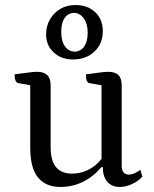

<svg xmlns="http://www.w3.org/2000/svg" viewBox="-20 -730 613 762"><path d="M219 12Q162 12 131 -25.5Q100 -63 100 -144V-404L115 -389L53 -400Q46 -401 42 -409.5Q38 -418 38 -435Q76 -440 95.5 -442.5Q115 -445 127 -445Q154 -445 167.5 -432Q181 -419 181 -391V-146Q181 -92 202.5 -66.5Q224 -41 266 -41Q293 -41 316.5 -50Q340 -59 358.5 -74.5Q377 -90 390 -109L383 -92V-404L398 -389L335 -400Q328 -401 324.5 -409.5Q321 -418 321 -435Q359 -440 378.5 -442.5Q398 -445 409 -445Q437 -445 450 -432Q463 -419 463 -391V-72Q463 -55 470.5 -46Q478 -37 491 -37Q502 -37 514.5 -42.5Q527 -48 537 -56L545 -29Q528 -10 503 1Q478 12 455 12Q424 12 406 -8.5Q388 -29 388 -67H383Q315 12 219 12ZM269 -494Q223 -494 193 -522Q163 -550 163 -593Q163 -627 178.5 -653.5Q194 -680 220 -695Q246 -710 279 -710Q328 -710 358 -681.5Q388 -653 388 -606Q388 -557 355 -525.5Q322 -494 269 -494ZM277 -525Q301 -526 314.5 -546Q328 -566 328 -600Q328 -635 313 -656.5Q298 -678 274 -679Q250 -678 236.5 -658.5Q223 -639 223 -603Q223 -567 237.5 -546.5Q252 -526 277 -525Z"/></svg>

Font: Petrona
Style: Regular
Weight: 400
Designer: Ringo R. Seeber
Foundry: Ringo R. Seeber
Version: Version 2.001; ttfautohint (v1.8.3)